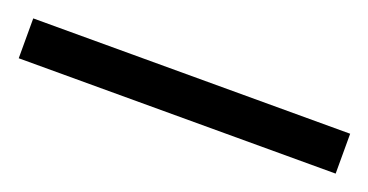

<svg xmlns="http://www.w3.org/2000/svg" viewBox="-27 -21 512 267"><g transform="rotate(20 229.5 112.5)"><path d="M-5 142V83H464V142Z"/></g></svg>

Font: Noto Serif Toto Medium
Style: Regular
Weight: 500
Designer: Monotype Design Team
Foundry: Monotype Imaging Inc.
Version: Version 2.001; ttfautohint (v1.8.4.7-5d5b)